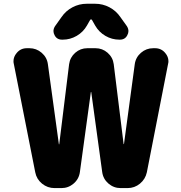

<svg xmlns="http://www.w3.org/2000/svg" viewBox="-20 -1008 952 1008"><path d="M462.9 -903.3Q460.9 -906.2 458 -906.2Q455.1 -906.2 453.1 -903.3L436.5 -874Q417 -839.8 382.8 -819.8Q348.6 -799.8 309.6 -799.8H305.7Q278.3 -799.8 266.6 -823.2Q260.7 -834 260.7 -844.7Q260.7 -857.4 268.6 -870.1L302.7 -918Q325.2 -951.2 360.4 -969.7Q395.5 -988.3 435.5 -988.3H479.5Q519.5 -988.3 554.7 -969.7Q589.8 -951.2 612.3 -918L646.5 -870.1Q654.3 -857.4 654.3 -844.7Q654.3 -834 648.4 -823.2Q636.7 -799.8 609.4 -799.8H606.4Q567.4 -799.8 533.2 -819.8Q499 -839.8 479.5 -874ZM628.9 -252Q628.9 -251 629.9 -251Q630.9 -251 630.9 -252L687.5 -670.9Q692.4 -707 720.2 -731Q748 -754.9 784.2 -754.9H793.9Q827.1 -754.9 847.7 -729.5Q864.3 -710 864.3 -686.5Q864.3 -678.7 862.3 -671.9L751 -103.5Q743.2 -67.4 714.8 -43.9Q686.5 -20.5 649.4 -20.5H613.3Q577.1 -20.5 549.3 -44.4Q521.5 -68.4 516.6 -104.5L459 -524.4Q459 -525.4 458 -525.4Q457 -525.4 457 -524.4L399.4 -104.5Q394.5 -68.4 366.7 -44.4Q338.9 -20.5 302.7 -20.5H266.6Q229.5 -20.5 200.7 -43.9Q171.9 -67.4 165 -103.5L52.7 -671.9Q50.8 -678.7 50.8 -686.5Q50.8 -710 67.4 -729.5Q87.9 -754.9 121.1 -754.9H134.8Q170.9 -754.9 198.7 -731Q226.6 -707 231.4 -670.9L289.1 -251Q289.1 -250 290 -250Q291 -250 291 -251L342.8 -670.9Q347.7 -707 375 -731Q402.3 -754.9 438.5 -754.9H481.4Q517.6 -754.9 544.9 -731Q572.3 -707 577.1 -670.9Z"/></svg>

Font: Gen Jyuu GothicX Heavy
Style: Bold
Weight: 900
Designer: [Source Han Sans]
Ryoko NISHIZUKA  (kana & ideographs); Paul D. Hunt (Latin, Greek & Cyrillic); Wenlong ZHANG  (bopomofo
Version: Version 1.002.20150607